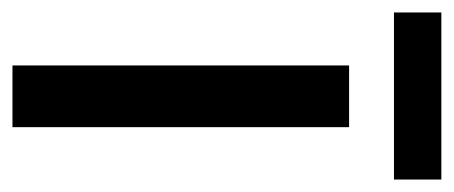

<svg xmlns="http://www.w3.org/2000/svg" viewBox="-246 -498 728 308"><g transform="rotate(90 118.0 -344.0)"><path d="M252 -688H-16V-612H252ZM168 0V-540H69V0Z"/></g></svg>

Font: Noto Sans Tamil Condensed Medium
Style: Regular
Weight: 500
Width: 3
Designer: Jelle Bosma - Monotype Design Team
Foundry: Monotype Imaging Inc.
Version: Version 2.004